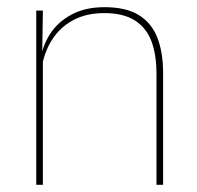

<svg xmlns="http://www.w3.org/2000/svg" viewBox="-20 -515 548 535"><path d="M416 0V-310Q416 -363 401.8 -400.5Q387.5 -438 355.5 -458.2Q323.5 -478.5 270 -478.5Q220.5 -478.5 183.8 -458.8Q147 -439 125 -404.2Q103 -369.5 96 -325L87 -344H92.5Q97 -385 118.8 -419.2Q140.5 -453.5 179 -474.2Q217.5 -495 271 -495Q331.5 -495 367.2 -472.8Q403 -450.5 418.8 -409.2Q434.5 -368 434.5 -311V0ZM81 0V-485.5H99.5L97.5 -358.5H99.5V0Z"/></svg>

Font: Anek Bangla Thin
Style: Regular
Weight: 250
Designer: Sulekha Rajkumar (Bangla), Yesha Goshar (Latin)
Foundry: Ek Type
Version: Version 1.003